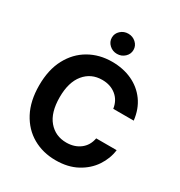

<svg xmlns="http://www.w3.org/2000/svg" viewBox="-217 -1101 1186 1262"><g transform="rotate(30 376.0 -470.0)"><path d="M389.2 9.8Q292 9.8 215.3 -34.2Q138.7 -78.1 94.5 -161.6Q50.3 -245.1 50.3 -363.3Q50.3 -482.4 95 -565.9Q139.6 -649.4 216.6 -693.4Q293.5 -737.3 389.2 -737.3Q473.6 -737.3 541.3 -706.1Q608.9 -674.8 651.9 -615.7Q694.8 -556.6 704.6 -472.7H549.3Q540.5 -532.7 498 -567.1Q455.6 -601.6 392.6 -601.6Q308.6 -601.6 257.3 -539.3Q206.1 -477.1 206.1 -363.3Q206.1 -247.1 257.6 -186.5Q309.1 -126 392.1 -126Q453.1 -126 495.8 -158.2Q538.6 -190.4 549.3 -248.5H704.6Q696.3 -181.6 657 -122.6Q617.7 -63.5 550 -26.9Q482.4 9.8 389.2 9.8ZM389.2 -797.4Q355.5 -797.4 331.3 -819.8Q307.1 -842.3 307.1 -874Q307.1 -905.8 331.3 -928Q355.5 -950.2 389.2 -950.2Q422.9 -950.2 447 -928Q471.2 -905.8 471.2 -874Q471.2 -842.3 447 -819.8Q422.9 -797.4 389.2 -797.4Z"/></g></svg>

Font: Konkhmer Sleokchher
Style: Regular
Weight: 400
Designer: Suon May Sophanith
Version: Version 1.000; ttfautohint (v1.8.4.7-5d5b);gftools[0.9.23]